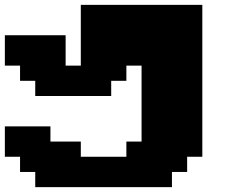

<svg xmlns="http://www.w3.org/2000/svg" viewBox="-20 -645 977 790"><path d="M125 125H687.5V62.5H750V0H812.5V-625H312.5V-375H250V-500H0V-375H62.5V-312.5H125V-250H437.5V-312.5H500V-375H562.5V-62.5H500V0H312.5V-62.5H187.5V-125H0V0H62.5V62.5H125Z"/></svg>

Font: Faithful 32x
Style: Bold
Weight: 400
Foundry: Faithful Resource Pack
Version: Version 1.0; January 27, 2023